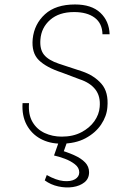

<svg xmlns="http://www.w3.org/2000/svg" viewBox="-20 -636 552 860"><path d="M253.5 7.5Q201.5 7.5 161.2 -14.5Q121 -36.5 99.2 -77.2Q77.5 -118 81 -174H110Q106 -123 125.5 -89.8Q145 -56.5 180 -40.2Q215 -24 256.5 -24Q307 -24 344.2 -43.5Q381.5 -63 402.8 -93.2Q424 -123.5 426.5 -156.5Q431 -204 407.5 -234.8Q384 -265.5 336.5 -281L257 -311Q187 -334 153.8 -366.8Q120.5 -399.5 126.5 -462Q133.5 -528.5 181.5 -572.2Q229.5 -616 316 -616Q390 -616 429.5 -578.8Q469 -541.5 471 -482.5H439Q438 -531.5 404 -556.8Q370 -582 312 -582Q244.5 -582 204.8 -547.2Q165 -512.5 161 -459Q157.5 -415.5 177 -391Q196.5 -366.5 244 -350.5L347.5 -316.5Q402 -298 434.5 -260.5Q467 -223 461 -156Q458 -115.5 432.8 -78Q407.5 -40.5 362.5 -16.5Q317.5 7.5 253.5 7.5ZM180.5 172 189.5 148Q231.5 171.5 264.2 174.8Q297 178 316 166.8Q335 155.5 335 136Q335 115 315.5 99.8Q296 84.5 269.8 74.8Q243.5 65 222 60.5L249 -16.5L286 -15.5L259.5 59L237 32.5Q279.5 44.5 311.5 58.8Q343.5 73 361.2 91.5Q379 110 379 135.5Q379 164 358.5 180.5Q338 197 306.5 201.8Q275 206.5 241 199Q207 191.5 180.5 172Z"/></svg>

Font: Karla ExtraLight
Style: Italic
Weight: 250
Italic angle: -8°
Designer: Jonathan Pinhorn
Version: Version 2.004;gftools[0.9.33]